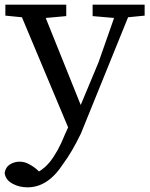

<svg xmlns="http://www.w3.org/2000/svg" viewBox="-31 -532 641 823"><path d="M87 271Q52 271 24 256Q-7 240 -11 210V209Q-7 184 12 172.5Q31 161 53 161Q75 161 94 172Q115 183 131 198L136 203Q160 189 182 163Q218 118 247 45L261 14L63 -458L-8 -465V-475V-512H253V-473V-463L165 -455L315 -82L391 -264L458 -455L366 -463V-512H589V-465L518 -458L316 40Q278 119 240 170Q207 221 169 246Q131 271 87 271Z"/></svg>

Font: Early Summer Mincho Screen
Style: Regular
Weight: 400
Designer: GuiWonder
Version: Version 1.002